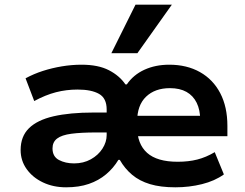

<svg xmlns="http://www.w3.org/2000/svg" viewBox="-20 -789 1046 819"><path d="M262 10Q207 10 163 -11Q119 -32 93.5 -68Q68 -104 68 -149Q68 -207 103.5 -242Q139 -277 208.5 -293Q278 -309 379 -309H462V-224H391Q326 -224 284.5 -218.5Q243 -213 223.5 -198Q204 -183 204 -156Q204 -121 231.5 -106.5Q259 -92 296 -92Q336 -92 367.5 -109.5Q399 -127 417 -155Q435 -183 435 -213V-322Q435 -370 402.5 -388.5Q370 -407 311 -407Q263 -407 218.5 -395.5Q174 -384 126 -358L89 -455Q124 -474 163 -486.5Q202 -499 244 -506Q286 -513 328 -513Q399 -513 444.5 -489.5Q490 -466 515 -429H521Q549 -470 596 -491.5Q643 -513 702 -513Q777 -513 833 -481.5Q889 -450 919.5 -391.5Q950 -333 950 -252V-208H542V-295H852L834 -277Q834 -320 819 -350.5Q804 -381 775.5 -397Q747 -413 705 -413Q641 -413 603 -376.5Q565 -340 565 -271V-248Q565 -175 607.5 -137Q650 -99 738 -99Q784 -99 821.5 -108.5Q859 -118 896 -140L935 -45Q896 -17 841.5 -3.5Q787 10 728 10Q665 10 620 -3.5Q575 -17 543.5 -43.5Q512 -70 491 -107H485Q464 -72 432.5 -45.5Q401 -19 359 -4.5Q317 10 262 10ZM455 -562 558 -769H713L566 -562Z"/></svg>

Font: Nunito Sans 6pt
Style: Bold
Weight: 700
Version: Version 3.101;gftools[0.9.27]